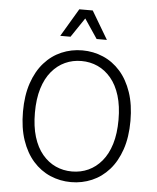

<svg xmlns="http://www.w3.org/2000/svg" viewBox="-61 -966 837 1025"><g transform="rotate(5 358.0 -453.5)"><path d="M70 -345Q70 -432 92.5 -498Q115 -564 154.5 -608.5Q194 -653 246.5 -675.5Q299 -698 358 -698Q417 -698 469.5 -675.5Q522 -653 561.5 -608.5Q601 -564 623.5 -498Q646 -432 646 -345Q646 -258 623.5 -192Q601 -126 561.5 -81.5Q522 -37 469.5 -14.5Q417 8 358 8Q299 8 246.5 -14.5Q194 -37 154.5 -81.5Q115 -126 92.5 -192Q70 -258 70 -345ZM134 -345Q134 -271 151 -215.5Q168 -160 199 -123Q230 -86 270.5 -67.5Q311 -49 358 -49Q405 -49 445.5 -67.5Q486 -86 517 -123Q548 -160 565 -215.5Q582 -271 582 -345Q582 -419 565 -474.5Q548 -530 517 -567Q486 -604 445.5 -622.5Q405 -641 358 -641Q311 -641 270.5 -622.5Q230 -604 199 -567Q168 -530 151 -474.5Q134 -419 134 -345ZM233 -765 322 -915H394L483 -765H428L358 -869L288 -765Z"/></g></svg>

Font: Radio Canada Light
Style: Regular
Weight: 300
Designer: Charles Daoud, Etienne Aubert Bonn, Alexandre Saumier Demers, Jacques Le Bailly
Foundry: Radio-Canada
Version: Version 2.104;gftools[0.9.28.dev5+ged2979d]